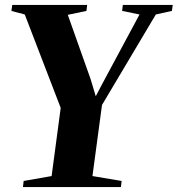

<svg xmlns="http://www.w3.org/2000/svg" viewBox="-20 -763 724 783"><path d="M73.5 0 76.5 -25 190.5 -45 227.5 -323 81 -704 26.5 -718.5 30 -743H335.5L332.5 -718.5L256.5 -702.5L350 -439L370.5 -370.5L397 -421L549 -704L478 -718.5L481 -743H684.5L681 -718.5L615.5 -704L396 -335L357 -45L476 -25L473 0Z"/></svg>

Font: Merriweather 120pt ExtraBold
Style: Italic
Weight: 800
Italic angle: -7.8°
Version: Version 2.101